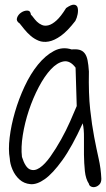

<svg xmlns="http://www.w3.org/2000/svg" viewBox="-20 -790 450 815"><path d="M357.4 -9.8Q343.8 -30.3 340.3 -63.5Q336.9 -96.7 336.4 -133.3Q335.9 -169.9 336.4 -205.6Q336.9 -241.2 331.1 -266.6Q285.2 -166 244.6 -109.9Q204.1 -53.7 170.4 -29.8Q136.7 -5.9 109.4 -8.3Q82 -10.7 63 -27.8Q43.9 -44.9 33.2 -69.8Q22.5 -94.7 21.5 -117.2Q14.6 -154.3 21 -206.5Q27.3 -258.8 43.5 -314.5Q59.6 -370.1 84.5 -423.3Q109.4 -476.6 141.1 -515.6Q172.9 -554.7 209 -573.7Q245.1 -592.8 284.2 -580.1Q303.7 -582 316.9 -578.6Q330.1 -575.2 338.9 -564.5Q347.7 -553.7 351.6 -534.7Q355.5 -515.6 357.4 -486.3Q355.5 -391.6 362.8 -325.2Q370.1 -258.8 379.9 -208Q389.6 -157.2 398.9 -116.2Q408.2 -75.2 410.2 -31.2Q410.2 -15.6 402.3 -7.3Q394.5 1 384.8 3.4Q375 5.9 366.7 2Q358.4 -2 357.4 -9.8ZM300.8 -502.9Q277.3 -534.2 250 -529.3Q222.7 -524.4 195.8 -495.6Q168.9 -466.8 144.5 -420.4Q120.1 -374 102.5 -321.3Q85 -268.6 76.7 -216.3Q68.4 -164.1 73.2 -124Q86.9 -80.1 106.4 -71.3Q126 -62.5 148.4 -77.6Q170.9 -92.8 194.3 -126Q217.8 -159.2 239.3 -197.8Q260.7 -236.3 277.8 -274.9Q294.9 -313.5 305.7 -339.8ZM111.3 -727.5Q115.2 -724.6 121.6 -715.8Q127.9 -707 136.7 -698.2Q145.5 -689.5 157.7 -684.1Q169.9 -678.7 185.5 -682.6Q201.2 -686.5 219.7 -703.1Q238.3 -719.7 260.7 -755.9Q283.2 -771.5 294.9 -770Q306.6 -768.6 309.6 -757.3Q312.5 -746.1 309.6 -730Q306.6 -713.9 299.8 -701.2Q266.6 -658.2 238.8 -638.2Q210.9 -618.2 187 -613.8Q163.1 -609.4 144 -617.2Q125 -625 109.9 -638.2Q94.7 -651.4 83 -666Q71.3 -680.7 63.5 -690.4Q47.9 -700.2 52.2 -713.9Q56.6 -727.5 69.3 -736.3Q82 -745.1 95.7 -745.1Q109.4 -745.1 111.3 -727.5Z"/></svg>

Font: Shadows Into Light Two
Style: Regular
Weight: 400
Designer: Kimberly Geswein
Foundry: Kimberly Geswein
Version: Version 1.003 2012